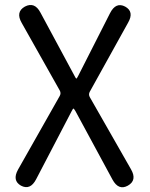

<svg xmlns="http://www.w3.org/2000/svg" viewBox="-20 -761 613 787"><path d="M66 0Q29 -21 54 -66L225 -368Q231 -379 225 -390L69 -667Q43 -712 82 -734Q122 -755 146 -709L286 -449Q291 -439 293 -439Q295 -439 300 -449L431 -707Q455 -754 493 -734Q531 -713 505 -668L348 -385Q342 -374 348 -363L517 -67Q543 -22 504 0Q466 21 441 -25L289 -306Q283 -316 281 -316Q279 -316 274 -306L128 -26Q104 20 66 0Z"/></svg>

Font: Resource Han Rounded HK
Style: Regular
Weight: 400
Designer: Cyano Hao (round all glyphs); Ryoko NISHIZUKA  (kana, bopomofo & ideographs); Paul D. Hunt (Latin, Greek & Cyrillic); Sa
Foundry: Cyano Hao
Version: 0.990